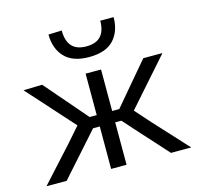

<svg xmlns="http://www.w3.org/2000/svg" viewBox="-106 -852 1006 966"><g transform="rotate(-15 396.5 -368.5)"><path d="M19.6 0Q59.5 -44.1 99.5 -87.8Q139.5 -131.5 178.7 -174.8L267.5 -276L266.6 -236.2L189.4 -322.1Q150.1 -366 111.5 -409Q72.9 -451.9 32.9 -496.2L130.6 -498.9Q161.1 -463.6 192.1 -427.8Q223 -392 253.5 -356.7L319.3 -280.2H367.3V-221H321.5L245.7 -135.8Q215.5 -101.9 185.3 -68Q155 -34 124.8 0ZM356.4 0Q356.4 -52.8 356.4 -101.4Q356.4 -150 356.4 -205.9V-279.8Q356.4 -338 356.4 -389.9Q356.4 -441.8 356.4 -496.2H436.8Q436.8 -441.8 436.8 -389.7Q436.8 -337.7 436.8 -279.8V-205.9Q436.8 -150 436.8 -101.4Q436.8 -52.8 436.8 0ZM668.1 0Q636 -35.5 606 -68.9Q575.9 -102.3 544.3 -136.9L468.8 -221H426V-280.2H473.9L538.2 -356.3Q567.7 -391.2 597.7 -426.4Q627.7 -461.6 656.9 -496.2H756.7Q718.2 -452.5 679.8 -409.1Q641.4 -365.8 603.6 -322.8L527 -236.2L522.9 -276L612.2 -175.5Q652.5 -131.7 692.9 -87.9Q733.3 -44.1 773.6 0ZM396.3 -572.1Q310.9 -572.1 269 -616.6Q227.1 -661 226.8 -734.5L296.4 -737.1Q296.4 -682.9 321.1 -655.2Q345.7 -627.6 396.3 -627.6Q430.5 -627.6 452.7 -639.7Q474.8 -651.8 485.7 -675.7Q496.6 -699.6 496.6 -734.5H566.1Q565.9 -661 524.7 -616.6Q483.5 -572.1 396.3 -572.1Z"/></g></svg>

Font: Commissioner Thin
Style: Regular
Weight: 100
Designer: Kostas Bartsokas
Foundry: Kostas Bartsokas
Version: Version 1.001;gftools[0.9.23]